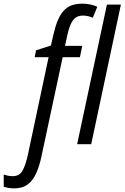

<svg xmlns="http://www.w3.org/2000/svg" viewBox="-139 -785 678 1045"><path d="M-62 240.2Q-78.6 240.2 -92.8 237.8Q-106.9 235.4 -118.7 231.4V165Q-107.4 168.9 -95.2 171.4Q-83 173.8 -69.3 173.8Q-33.2 173.8 -16.6 144.3Q0 114.7 12.2 60.1L125.5 -473.6H49.8L57.1 -511.2L138.2 -537.1L150.9 -593.3Q161.1 -638.7 174.3 -671.1Q187.5 -703.6 205.8 -724.6Q224.1 -745.6 249.5 -755.4Q274.9 -765.1 309.6 -765.1Q331.1 -765.1 353 -760.5Q375 -755.9 390.6 -748L366.2 -688.5Q354.5 -693.4 341.1 -696.8Q327.6 -700.2 312.5 -700.2Q277.3 -700.2 258.3 -674.8Q239.3 -649.4 227.1 -591.8L214.8 -535.2H308.6L295.9 -473.6H202.1L86.4 67.4Q75.7 118.2 58.3 157.2Q41 196.3 12.5 218.3Q-16.1 240.2 -62 240.2ZM280.8 0 442.9 -759.8H519L357.4 0Z"/></svg>

Font: Open Sans SemiCondensed
Style: Italic
Weight: 400
Width: 4
Italic angle: -12°
Designer: Monotype Design Team
Foundry: Monotype Imaging Inc.
Version: Version 3.000